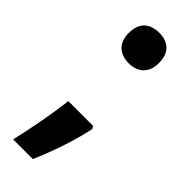

<svg xmlns="http://www.w3.org/2000/svg" viewBox="-231 -580 738 738"><g transform="rotate(45 138.0 -211.5)"><path d="M56 -472C56 -415 90 -389 139 -389C185 -389 220 -415 220 -472C220 -530 186 -555 139 -555C90 -555 56 -530 56 -472ZM218 -111 212 -122H77C69 -51 50 52 31 132H138C170 59 201 -30 218 -111Z"/></g></svg>

Font: Noto Sans Arabic UI SmCn
Style: Bold
Weight: 700
Width: 4
Designer: Monotype Design Team, Nadine Chahine and Nizar Qandah
Foundry: Monotype Imaging Inc.
Version: Version 2.010